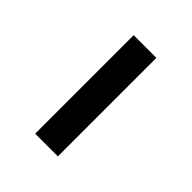

<svg xmlns="http://www.w3.org/2000/svg" viewBox="12 -462 419 419"><g transform="rotate(-45 221.0 -253.0)"><path d="M373 -288V-218H69V-288Z"/></g></svg>

Font: Exo 2 Medium
Style: Regular
Weight: 500
Designer: Natanael Gama
Foundry: Natanael Gama
Version: Version 2.010